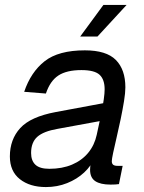

<svg xmlns="http://www.w3.org/2000/svg" viewBox="-20 -746 584 778"><path d="M405 -259 214 -224Q156 -214 131 -191.5Q106 -169 106 -126Q106 -95 123.5 -78.5Q141 -62 180 -62Q232 -62 272 -79Q312 -96 337.5 -127Q363 -158 372 -200Q375 -215 380.5 -239.5Q386 -264 391.5 -291.5Q397 -319 400.5 -343.5Q404 -368 404 -384Q404 -424 383.5 -443Q363 -462 310 -462Q250 -462 216.5 -440Q183 -418 166 -367L78 -374Q105 -454 161 -498Q217 -542 324 -542Q411 -542 449.5 -503Q488 -464 488 -392Q488 -370 482.5 -336Q477 -302 469 -263.5Q461 -225 452.5 -189Q444 -153 438.5 -127Q433 -101 433 -93Q433 -83 438.5 -78.5Q444 -74 456 -74H477L462 0Q457 1 447.5 1.5Q438 2 428 2Q387 2 366 -12Q345 -26 345 -58Q345 -69 347.5 -82Q350 -95 354 -110L364 -108Q350 -74 321 -47Q292 -20 252 -4Q212 12 166 12Q101 12 60.5 -20Q20 -52 20 -112Q20 -181 62 -227Q104 -273 206 -292L421 -332ZM305 -598 399 -726H493L375 -598Z"/></svg>

Font: Geist
Style: Italic
Weight: 400
Italic angle: -12°
Designer: Basement.studio, Andrés Briganti, Mateo Zaragoza
Foundry: Basement.studio, Vercel, Andrés Briganti, Guido Ferreyra, Mateo Zaragoza
Version: Version 1.500